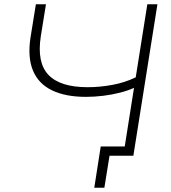

<svg xmlns="http://www.w3.org/2000/svg" viewBox="-20 -725 795 894"><path d="M466 149H419L449 -43H566L559 0H490ZM554 0 604 -316Q576 -303 538.5 -293.5Q501 -284 460.5 -279Q420 -274 380 -274Q285 -274 222 -304.5Q159 -335 133.5 -396.5Q108 -458 122 -550L147 -705H194L170 -556Q151 -434 205.5 -376.5Q260 -319 388 -319Q446 -319 504.5 -330Q563 -341 612 -365L666 -705H713L601 0Z"/></svg>

Font: Nunito Sans 10pt SemiExpanded ExtraLight
Style: Italic
Weight: 250
Width: 6
Italic angle: -9°
Designer: Vernon Adams
Foundry: Vernon Adams
Version: Version 3.101;gftools[0.9.27]